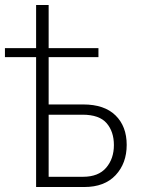

<svg xmlns="http://www.w3.org/2000/svg" viewBox="-33 -750 564 770"><path d="M111.8 0V-521H-13.2V-557.1H111.8V-730H162.1V-557.1H361.8V-521H162.1V-331.1H300.8Q385.7 -331.1 430.4 -287.1Q475.1 -243.2 475.1 -168.9Q475.1 -95.2 430.7 -47.6Q386.2 0 305.2 0ZM162.1 -41H299.8Q361.8 -41 392.8 -77.4Q423.8 -113.8 423.8 -168Q423.8 -222.2 394.5 -256.1Q365.2 -290 297.9 -290H162.1Z"/></svg>

Font: Rawline Light
Style: Regular
Weight: 300
Designer: Matt McInerney, Pablo Impallari, Rodrigo Fuenzalida
Foundry: Matt McInerney, Pablo Impallari, Rodrigo Fuenzalida
Version: Version 4.020;PS 004.020;hotconv 1.0.88;makeotf.lib2.5.64775